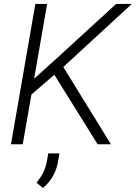

<svg xmlns="http://www.w3.org/2000/svg" viewBox="-20 -731 688 973"><path d="M255.4 -352.1 139.2 -252 95.2 0H35.6L159.2 -710.9H218.8L152.8 -332L266.6 -434.6L568.4 -710.9H647.9L300.8 -391.6L542 0H474.6ZM197.8 221.7 165 194.8Q208 143.1 217.8 85.4L224.6 46.4H280.8L274.9 83.5Q261.7 167.5 197.8 221.7Z"/></svg>

Font: RobotoInd Light
Style: Italic
Weight: 300
Italic angle: -12°
Designer: Google
Version: Version 2.001151; 2014